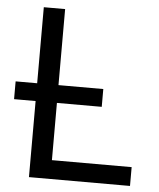

<svg xmlns="http://www.w3.org/2000/svg" viewBox="-52 -773 680 819"><g transform="rotate(5 287.5 -364.0)"><path d="M102.5 0V-727.5H193.8V-80.6H535.2V0ZM10.3 -325.7V-401.9H385.7V-325.7Z"/></g></svg>

Font: Inter 20pt
Style: Regular
Weight: 400
Version: Version 4.001;git-66647c0bb